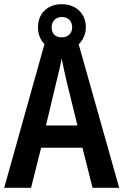

<svg xmlns="http://www.w3.org/2000/svg" viewBox="-20 -961 588 915"><path d="M421 -66H548L355 -750C376 -770 389 -798 389 -832C389 -897 341 -941 275 -941C206 -941 161 -897 161 -831C161 -798 172 -771 192 -751L0 -66H128L176 -257H373ZM275 -783C242 -783 226 -802 226 -831C226 -860 246 -880 275 -880C305 -880 324 -860 324 -831C324 -802 304 -783 275 -783ZM299 -567 349 -363H199L248 -568C255 -597 268 -649 274 -682C280 -648 290 -606 299 -567Z"/></svg>

Font: Noto Sans Malayalam UI Condensed SemiBold
Style: Regular
Weight: 600
Width: 3
Designer: Jelle Bosma - Monotype Design Team
Foundry: Monotype Imaging Inc.
Version: Version 2.104